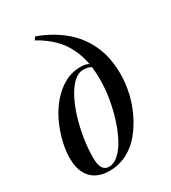

<svg xmlns="http://www.w3.org/2000/svg" viewBox="-193 -881 887 994"><g transform="rotate(-30 250.5 -384.0)"><path d="M358 -421Q358 -518 332.5 -583.5Q307 -649 264 -692.5Q221 -736 166 -765L178 -782Q262 -752 327 -699.5Q392 -647 428 -570.5Q464 -494 464 -393Q464 -340 451.5 -283.5Q439 -227 414 -174.5Q389 -122 353.5 -79Q318 -36 270 -11Q222 14 163 14Q121 14 88 -3Q55 -20 36.5 -55.5Q18 -91 18 -146Q18 -190 30.5 -242Q43 -294 66.5 -344.5Q90 -395 125 -436.5Q160 -478 204.5 -503Q249 -528 303 -528Q334 -528 350 -517.5Q366 -507 378 -494L371 -482Q361 -495 345 -501.5Q329 -508 306 -508Q276 -508 248.5 -482Q221 -456 198 -411.5Q175 -367 158.5 -312Q142 -257 133 -199Q124 -141 124 -88Q124 -44 136.5 -25Q149 -6 173 -6Q203 -6 231 -31.5Q259 -57 282 -100.5Q305 -144 322 -198Q339 -252 348.5 -309.5Q358 -367 358 -421Z"/></g></svg>

Font: Playfair Display Medium
Style: Italic
Weight: 500
Italic angle: -14°
Designer: Claus Eggers Sørensen
Foundry: Claus Eggers Sørensen
Version: Version 1.203